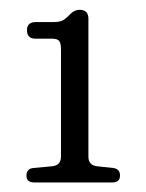

<svg xmlns="http://www.w3.org/2000/svg" viewBox="-20 -734 299 392"><path d="M52.5 -655Q35 -655 35 -672.5Q35 -689 53.5 -689H90.5Q102.5 -689 109.2 -693Q116 -697 123.5 -705.5Q132.5 -714 142.5 -714Q160.5 -714 160.5 -695.5V-414Q160.5 -396.5 178.5 -394.5L211.5 -391Q225 -389 225 -375.5Q225 -361.5 209 -361.5H50Q34 -361.5 34 -375.5Q34 -389.5 48 -391L86 -394.5Q104.5 -396 104.5 -414.5V-632.5Q104.5 -646.5 100.5 -650.8Q96.5 -655 86 -655Z"/></svg>

Font: Fraunces 72pt S100 Light
Style: Regular
Weight: 300
Version: Version 1.000; ttfautohint (v1.8.3)